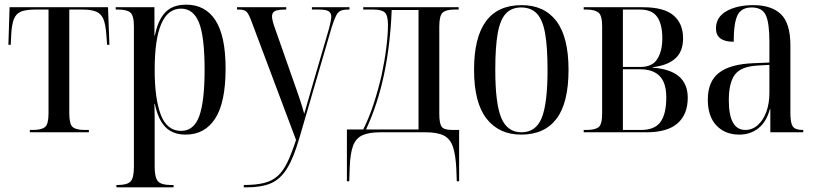

<svg xmlns="http://www.w3.org/2000/svg" viewBox="-20 -567 3498 823"><path d="M108 0V-10H121Q158 -10 173 -22.5Q188 -35 188 -81V-526H130Q92 -526 70.5 -517.5Q49 -509 39.5 -485Q30 -461 28 -416L26 -375H16L21 -536H443L449 -375H439L436 -416Q433 -461 423.5 -484.5Q414 -508 392.5 -517Q371 -526 334 -526H277V-81Q277 -35 291.5 -22.5Q306 -10 343 -10H361V0Z M479 236V226H484Q525 226 539.5 211Q554 196 554 148V-454Q554 -500 539 -513Q524 -526 487 -526H476V-536H642V-415H644Q657 -481 688.5 -514Q720 -547 778 -547Q860 -547 903.5 -480Q947 -413 947 -273Q947 -128 902.5 -59Q858 10 776 10Q720 10 688.5 -23Q657 -56 644 -121H642Q643 -89 643 -57.5Q643 -26 643 7V147Q643 195 657.5 210.5Q672 226 712 226H724V236ZM756 -6Q811 -6 834 -69Q857 -132 857 -268Q857 -410 833 -470Q809 -530 756 -530Q643 -530 643 -268Q643 -143 669.5 -74.5Q696 -6 756 -6Z M1025 226Q1076 226 1111 217.5Q1146 209 1170 187.5Q1194 166 1212 128.5Q1230 91 1249 33L1060 -470Q1047 -506 1037.5 -516Q1028 -526 1006 -526H996V-536H1207V-526H1202Q1171 -526 1158.5 -519.5Q1146 -513 1146 -497Q1146 -487 1150 -472.5Q1154 -458 1161 -439L1234 -231Q1246 -197 1253.5 -175.5Q1261 -154 1268 -133Q1275 -112 1284 -79Q1293 -109 1303 -144.5Q1313 -180 1323 -214L1389 -440Q1395 -462 1397.5 -475.5Q1400 -489 1400 -496Q1400 -511 1389 -518.5Q1378 -526 1348 -526H1317V-536H1478V-526H1472Q1451 -526 1439.5 -520.5Q1428 -515 1420 -498.5Q1412 -482 1402 -451L1264 22Q1239 109 1210.5 155Q1182 201 1141.5 218.5Q1101 236 1039 236H1025Z M1467 210V-12H1537Q1563 -64 1582.5 -124.5Q1602 -185 1616 -246Q1629 -307 1636 -363.5Q1643 -420 1643 -460Q1643 -502 1629 -514Q1615 -526 1581 -526H1537V-536H1946V-526H1928Q1892 -526 1877.5 -513Q1863 -500 1863 -453V-80Q1863 -38 1873 -24Q1883 -10 1917 -10H1948V210H1938L1936 157Q1933 95 1921 61Q1909 27 1881.5 13.5Q1854 0 1804 0H1611Q1561 0 1533 13Q1505 26 1493 59Q1481 92 1479 153L1477 210ZM1549 -12H1774V-524H1659Q1653 -374 1626 -247Q1599 -120 1549 -12Z M2214 10Q2119 10 2065.5 -58.5Q2012 -127 2012 -268Q2012 -545 2216 -545Q2313 -545 2365 -476.5Q2417 -408 2417 -268Q2417 -126 2365.5 -58Q2314 10 2214 10ZM2215 0Q2277 0 2302 -61.5Q2327 -123 2327 -268Q2327 -366 2316.5 -424.5Q2306 -483 2281 -509Q2256 -535 2214 -535Q2173 -535 2148.5 -509Q2124 -483 2113.5 -424.5Q2103 -366 2103 -268Q2103 -122 2129 -61Q2155 0 2215 0Z M2482 0V-10H2494Q2530 -10 2545.5 -21.5Q2561 -33 2561 -80V-455Q2561 -501 2545 -513.5Q2529 -526 2494 -526H2482V-536H2736Q2826 -536 2867 -501Q2908 -466 2908 -403Q2908 -347 2875.5 -317Q2843 -287 2778 -279V-277Q2928 -266 2928 -148Q2928 -77 2884.5 -38.5Q2841 0 2751 0ZM2725 -280Q2776 -280 2797.5 -314Q2819 -348 2819 -402Q2819 -463 2797 -494.5Q2775 -526 2724 -526H2650V-280ZM2728 -10Q2786 -10 2811 -44Q2836 -78 2836 -150Q2836 -212 2807.5 -241Q2779 -270 2725 -270H2650V-10Z M3149 10Q3088 10 3051 -29Q3014 -68 3014 -140Q3014 -218 3062 -255Q3110 -292 3208 -296L3278 -299V-389Q3278 -469 3262.5 -502Q3247 -535 3202 -535Q3158 -535 3141.5 -502Q3125 -469 3125 -388Q3049 -388 3049 -445Q3049 -494 3094.5 -519.5Q3140 -545 3209 -545Q3287 -545 3327.5 -506Q3368 -467 3368 -372V-83Q3368 -38 3379 -24Q3390 -10 3420 -10H3423V0H3282V-99H3280Q3265 -44 3230.5 -17Q3196 10 3149 10ZM3175 -10Q3205 -10 3228.5 -31Q3252 -52 3265 -88Q3278 -124 3278 -168V-289L3227 -286Q3156 -282 3130 -247Q3104 -212 3104 -137Q3104 -10 3175 -10Z"/></svg>

Font: Noto Serif Display Condensed
Style: Regular
Weight: 400
Width: 3
Designer: Monotype Design Team
Foundry: Monotype Imaging Inc.
Version: Version 2.009